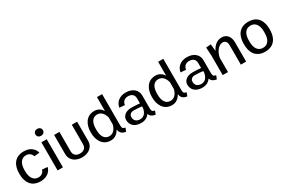

<svg xmlns="http://www.w3.org/2000/svg" viewBox="95 -1826 4352 2956"><g transform="rotate(-30 2271.0 -348.0)"><path d="M45.8 -239.2C45.8 -124.2 94.2 15.8 275.8 15.8C409.2 15.8 465.8 -70.8 475 -123.3L380 -131.7C373.3 -96.7 337.5 -53.3 275.8 -53.3C191.7 -53.3 142.5 -122.5 142.5 -239.2V-260.8C142.5 -377.5 191.7 -446.7 275.8 -446.7C337.5 -446.7 373.3 -403.3 380 -368.3L475 -376.7C465.8 -429.2 409.2 -515.8 275.8 -515.8C94.2 -515.8 45.8 -375.8 45.8 -260.8Z M581.7 0H676.7V-500H581.7ZM629.2 -711.7C591.7 -711.7 562.5 -688.3 562.5 -650C562.5 -611.7 591.7 -588.3 629.2 -588.3C666.7 -588.3 695.8 -611.7 695.8 -650C695.8 -688.3 666.7 -711.7 629.2 -711.7Z M808.3 -155.8C808.3 -60 886.7 15.8 1012.5 15.8C1138.3 15.8 1216.7 -60 1216.7 -155.8V-500H1122.5V-155.8C1122.5 -84.2 1075 -52.5 1012.5 -52.5C950 -52.5 902.5 -84.2 902.5 -155.8V-500H808.3Z M1316.7 -240.8C1316.7 -125.8 1370.8 11.7 1526.7 11.7C1603.3 11.7 1653.3 -36.7 1685 -91.7C1690 -12.5 1753.3 6.7 1793.3 11.7L1816.7 -50C1774.2 -55 1762.5 -72.5 1762.5 -119.2V-675H1670.8V-429.2C1640 -475 1593.3 -511.7 1526.7 -511.7C1370.8 -511.7 1316.7 -374.2 1316.7 -259.2ZM1670.8 -311.7V-188.3C1654.2 -120.8 1612.5 -57.5 1537.5 -57.5C1456.7 -57.5 1410.8 -123.3 1410.8 -240.8V-259.2C1410.8 -376.7 1456.7 -442.5 1537.5 -442.5C1612.5 -442.5 1654.2 -379.2 1670.8 -311.7Z M1883.3 -144.2C1883.3 -48.3 1952.5 11.7 2065 11.7C2139.2 11.7 2185.8 -21.7 2215 -62.5C2231.7 -7.5 2284.2 7.5 2318.3 11.7L2341.7 -50C2299.2 -55 2287.5 -72.5 2287.5 -119.2V-349.2C2287.5 -445 2210 -515.8 2087.5 -515.8C1961.7 -515.8 1898.3 -438.3 1887.5 -360.8L1981.7 -353.3C1990 -414.2 2030 -447.5 2087.5 -447.5C2148.3 -447.5 2195.8 -419.2 2195.8 -349.2V-260.8C2155 -265 2101.7 -269.2 2047.5 -269.2C1935.8 -269.2 1883.3 -207.5 1883.3 -144.2ZM2200.8 -204.2V-175C2190.8 -112.5 2158.3 -45.8 2076.7 -45.8C2024.2 -45.8 1975 -73.3 1975 -142.5C1975 -190 2012.5 -214.2 2052.5 -214.2C2110.8 -214.2 2164.2 -209.2 2200.8 -204.2Z M2404.2 -240.8C2404.2 -125.8 2458.3 11.7 2614.2 11.7C2690.8 11.7 2740.8 -36.7 2772.5 -91.7C2777.5 -12.5 2840.8 6.7 2880.8 11.7L2904.2 -50C2861.7 -55 2850 -72.5 2850 -119.2V-675H2758.3V-429.2C2727.5 -475 2680.8 -511.7 2614.2 -511.7C2458.3 -511.7 2404.2 -374.2 2404.2 -259.2ZM2758.3 -311.7V-188.3C2741.7 -120.8 2700 -57.5 2625 -57.5C2544.2 -57.5 2498.3 -123.3 2498.3 -240.8V-259.2C2498.3 -376.7 2544.2 -442.5 2625 -442.5C2700 -442.5 2741.7 -379.2 2758.3 -311.7Z M2970.8 -144.2C2970.8 -48.3 3040 11.7 3152.5 11.7C3226.7 11.7 3273.3 -21.7 3302.5 -62.5C3319.2 -7.5 3371.7 7.5 3405.8 11.7L3429.2 -50C3386.7 -55 3375 -72.5 3375 -119.2V-349.2C3375 -445 3297.5 -515.8 3175 -515.8C3049.2 -515.8 2985.8 -438.3 2975 -360.8L3069.2 -353.3C3077.5 -414.2 3117.5 -447.5 3175 -447.5C3235.8 -447.5 3283.3 -419.2 3283.3 -349.2V-260.8C3242.5 -265 3189.2 -269.2 3135 -269.2C3023.3 -269.2 2970.8 -207.5 2970.8 -144.2ZM3288.3 -204.2V-175C3278.3 -112.5 3245.8 -45.8 3164.2 -45.8C3111.7 -45.8 3062.5 -73.3 3062.5 -142.5C3062.5 -190 3100 -214.2 3140 -214.2C3198.3 -214.2 3251.7 -209.2 3288.3 -204.2Z M3516.7 0H3610.8V-249.2C3624.2 -340 3686.7 -436.7 3765 -436.7C3803.3 -436.7 3839.2 -414.2 3839.2 -343.3V0H3933.3V-346.7C3933.3 -433.3 3887.5 -511.7 3790 -511.7C3698.3 -511.7 3640.8 -447.5 3607.5 -377.5L3594.2 -502.5L3508.3 -495L3516.7 -350Z M4037.5 -238.3C4037.5 -123.3 4085.8 15.8 4266.7 15.8C4447.5 15.8 4495.8 -123.3 4495.8 -238.3V-261.7C4495.8 -376.7 4447.5 -515.8 4266.7 -515.8C4085.8 -515.8 4037.5 -376.7 4037.5 -261.7ZM4266.7 -52.5C4179.2 -52.5 4131.7 -121.7 4131.7 -238.3V-261.7C4131.7 -378.3 4179.2 -447.5 4266.7 -447.5C4354.2 -447.5 4401.7 -378.3 4401.7 -261.7V-238.3C4401.7 -121.7 4354.2 -52.5 4266.7 -52.5Z"/></g></svg>

Font: Boon Medium
Style: Regular
Weight: 500
Designer: Sungsit Sawaiwan
Foundry: FontUni
Version: Version 2.0